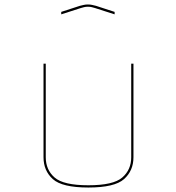

<svg xmlns="http://www.w3.org/2000/svg" viewBox="-20 -914 786 856"><path d="M174 -630H184V-213Q184 -157 223.5 -122.5Q263 -88 374 -88Q485 -88 525 -122.5Q565 -157 565 -213V-630H575V-213Q575 -153 533 -115.5Q491 -78 374 -78Q257 -78 215.5 -115.5Q174 -153 174 -213ZM491 -850 404 -878Q397 -880 389.5 -882Q382 -884 372 -884Q362 -884 354.5 -882Q347 -880 340 -878L253 -850V-861L336 -888Q345 -890 353 -892Q361 -894 372 -894Q383 -894 391 -892Q399 -890 408 -888L491 -861Z"/></svg>

Font: Bungee Hairline
Style: Regular
Weight: 400
Designer: David Jonathan Ross
Foundry: David Jonathan Ross
Version: Version 1.001;PS 1.0;hotconv 1.0.72;makeotf.lib2.5.5900